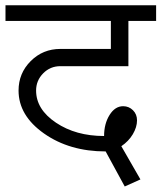

<svg xmlns="http://www.w3.org/2000/svg" viewBox="-41 -670 602 717"><path d="M-20.5 -591.8V-650.4H542V-591.8H438.5V-422.9H184.6Q146.5 -422.9 120.1 -396Q93.8 -369.1 93.8 -332Q93.8 -261.7 168 -211.9Q242.2 -162.1 347.7 -162.1Q347.7 -208 368.2 -240.7Q388.7 -273.4 418.9 -273.4Q440.4 -273.4 455.6 -258.3Q470.7 -243.2 470.7 -220.7Q470.7 -195.3 455.1 -168.9Q439.5 -142.6 412.1 -124L483.4 0L424.8 26.4L353.5 -104.5Q218.8 -104.5 123.5 -171.4Q28.3 -238.3 28.3 -332Q28.3 -396.5 73.7 -441.9Q119.1 -487.3 184.6 -487.3H373V-591.8Z"/></svg>

Font: Lohit Devanagari
Style: Regular
Weight: 400
Version: 2.95.4